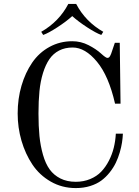

<svg xmlns="http://www.w3.org/2000/svg" viewBox="-20 -940 710 978"><path d="M190 -778Q281 -830 328 -920H368Q415 -830 506 -778L496 -762Q470 -771 424.5 -800.5Q379 -830 348 -858Q317 -830 271.5 -800.5Q226 -771 200 -762ZM70 -362Q70 -437 89.5 -503.5Q109 -570 144 -621Q179 -672 232 -701Q285 -730 348 -730Q392 -730 431 -710Q470 -690 495 -667Q519 -645 527 -645Q534 -645 538 -650.5Q542 -656 546 -666L565 -722H590L594 -412H566Q534 -553 474 -625.5Q414 -698 350 -698Q311 -698 281 -682.5Q251 -667 231.5 -638.5Q212 -610 199 -568Q186 -526 181 -476Q176 -426 176 -362Q176 -297 181 -247Q186 -197 199 -151.5Q212 -106 233 -77Q254 -48 287.5 -31Q321 -14 366 -14Q406 -14 439.5 -28Q473 -42 495.5 -65.5Q518 -89 534.5 -121Q551 -153 559.5 -187.5Q568 -222 570 -259H606Q605 -237 601.5 -214Q598 -191 590 -163.5Q582 -136 570 -111Q558 -86 539 -62Q520 -38 496.5 -20.5Q473 -3 439.5 7.5Q406 18 366 18Q296 18 238.5 -15Q181 -48 145 -102Q109 -156 89.5 -223Q70 -290 70 -362Z"/></svg>

Font: Old Standard TT
Style: Regular
Weight: 400
Designer: Alexey Kryukov <alexios@thessalonica.org.ru>
Version: Version 2.2